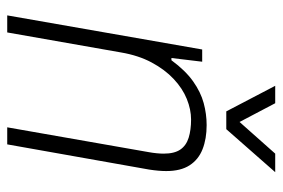

<svg xmlns="http://www.w3.org/2000/svg" viewBox="-142 -620 763 518"><g transform="rotate(90 239.0 -361.5)"><path d="M22 0 114 -526H147L137 -443H143Q171 -481 200 -501.5Q229 -522 258.5 -530Q288 -538 318 -538Q355 -538 383 -527Q411 -516 426.5 -492Q442 -468 442 -429Q442 -419 441 -407.5Q440 -396 438 -383L370 0H324L391 -382Q393 -393 394 -403.5Q395 -414 395 -422Q395 -451 384 -467Q373 -483 352 -489.5Q331 -496 303 -496Q276 -496 247.5 -484.5Q219 -473 193.5 -449Q168 -425 149 -389.5Q130 -354 122 -307L68 0ZM445 -723 329 -591H281L212 -723H259L320 -607H292L395 -723Z"/></g></svg>

Font: Archivo SemiCondensed Thin
Style: Italic
Weight: 250
Width: 4
Italic angle: -10°
Designer: Hector Gatti
Foundry: Omnibus-Type
Version: Version 2.001